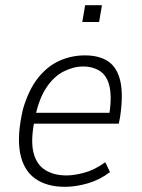

<svg xmlns="http://www.w3.org/2000/svg" viewBox="-20 -714 547 742"><path d="M231 8Q160 8 115 -24.5Q70 -57 57.5 -124Q45 -191 69 -293Q91 -368 127.5 -413.5Q164 -459 210.5 -479.5Q257 -500 308 -500Q364 -500 398.5 -476.5Q433 -453 445 -400.5Q457 -348 444 -261L439 -236H95L102 -278H423L400 -256Q413 -333 404 -376.5Q395 -420 367.5 -438.5Q340 -457 301 -457Q264 -457 225.5 -437.5Q187 -418 158 -373.5Q129 -329 115 -257L112 -241Q98 -167 110 -122Q122 -77 155.5 -56.5Q189 -36 237 -36Q266 -36 305.5 -46.5Q345 -57 387 -87L405 -49Q366 -19 319.5 -5.5Q273 8 231 8ZM298 -629 309 -694H374L363 -629Z"/></svg>

Font: Nunito Sans 7pt Condensed ExtraLight
Style: Italic
Weight: 250
Width: 3
Italic angle: -9°
Designer: Vernon Adams
Foundry: Vernon Adams
Version: Version 3.101;gftools[0.9.27]